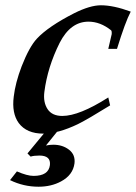

<svg xmlns="http://www.w3.org/2000/svg" viewBox="-20 -489 515 727"><path d="M475 -445Q454 -405 423 -304H390L403 -360Q404 -369 401 -374Q360 -407 315 -407Q247 -407 206 -327Q160 -235 148 -141Q143 -102 160 -76Q177 -50 216 -50Q280 -50 390 -120L397 -90Q355 -64 325 -46.5Q295 -29 275 -19Q200 17 144 17Q81 17 51 -23Q24 -60 32 -123Q38 -175 62 -238Q91 -312 120 -343Q163 -389 261 -439Q321 -469 362 -469Q410 -469 475 -445ZM262 130Q256 174 211 198Q174 218 126 218Q69 218 18 193L44 160Q83 177 107 177Q164 177 169 136Q173 100 129 100Q108 100 96 104L84 92L164 -5H208L154 62Q167 59 182 59Q217 59 241.5 78Q266 97 262 130Z"/></svg>

Font: DG Didot
Style: Bold Italic
Weight: 700
Designer: David Gatwood, Takis Katsoulidis, and George D. Matthiopoulos
Foundry: David Gatwood
Version: Version 1.0